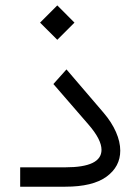

<svg xmlns="http://www.w3.org/2000/svg" viewBox="-20 -705 510 725"><path d="M131.3 -619.6 196.3 -684.6 261.2 -619.6 196.3 -554.7ZM226.6 0H56.2V-73.2H227.1Q363.3 -73.2 363.3 -139.2Q363.3 -178.2 314 -234.9L181.6 -387.7L231 -442.9L371.1 -279.3Q401.9 -243.2 418 -206.3Q434.1 -169.4 434.1 -136.2Q434.1 -75.7 382.1 -37.8Q330.1 0 226.6 0Z"/></svg>

Font: Shabnam Light FD
Style: Light-FD
Weight: 300
Foundry: DejaVu fonts team - Redesigned by Saber Rastikerdar - Based on Vazir font
Version: Version 5.0.0